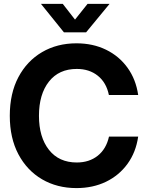

<svg xmlns="http://www.w3.org/2000/svg" viewBox="-20 -964 766 996"><path d="M376.5 11.7Q276.4 11.7 198.2 -33.9Q120.1 -79.6 75.4 -163.8Q30.8 -248 30.8 -363.3Q30.8 -479.5 75.4 -563.7Q120.1 -647.9 198.2 -693.6Q276.4 -739.3 376.5 -739.3Q461.9 -739.3 530 -706.1Q598.1 -672.9 641.6 -612.5Q685.1 -552.2 696.8 -471.2H544.9Q531.7 -535.6 487.5 -571Q443.4 -606.4 378.4 -606.4Q285.6 -606.4 233.9 -540.8Q182.1 -475.1 182.1 -363.3Q182.1 -252.4 233.9 -186.8Q285.6 -121.1 378.4 -121.1Q442.9 -121.1 487.1 -156.2Q531.2 -191.4 545.4 -255.4H696.8Q685.1 -174.3 641.6 -114.3Q598.1 -54.2 530 -21.2Q461.9 11.7 376.5 11.7ZM305.7 -943.8 369.1 -862.3 434.1 -943.8H547.9V-943.4L426.8 -796.4H311.5L192.9 -943.4V-943.8Z"/></svg>

Font: Inter Display
Style: Bold
Weight: 700
Designer: Rasmus Andersson
Foundry: rsms
Version: Version 4.001;git-9221beed3